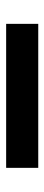

<svg xmlns="http://www.w3.org/2000/svg" viewBox="226 -188 147 640"><g transform="rotate(-90 300.0 131.5)"><path d="M60 185V78H540V185Z"/></g></svg>

Font: IBM Plex Mono SemiBold
Style: Regular
Weight: 600
Monospace: yes
Designer: Mike Abbink, Paul van der Laan, Pieter van Rosmalen
Foundry: Bold Monday
Version: Version 2.3